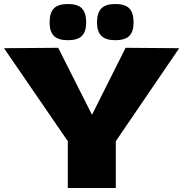

<svg xmlns="http://www.w3.org/2000/svg" viewBox="-24 -940 916 960"><path d="M315 0V-234L-4 -699L267 -701L436 -366L604 -701L872 -699L555 -234V0ZM553 -739Q505 -739 483 -760.5Q461 -782 461 -828Q461 -876 483 -898Q505 -920 553 -920Q601 -920 622.5 -898Q644 -876 644 -828Q644 -782 622.5 -760.5Q601 -739 553 -739ZM316 -739Q267 -739 245.5 -760.5Q224 -782 224 -828Q224 -876 245.5 -898Q267 -920 316 -920Q364 -920 385.5 -898Q407 -876 407 -828Q407 -782 385.5 -760.5Q364 -739 316 -739Z"/></svg>

Font: Georama Extended ExtraBold
Style: Regular
Weight: 800
Width: 7
Designer: Jean-Baptiste Levee
Foundry: Production Type
Version: Version 1.000